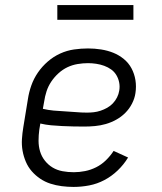

<svg xmlns="http://www.w3.org/2000/svg" viewBox="-20 -729 640 757"><path d="M270 8Q247 8 223.5 5Q200 2 178.5 -5Q157 -12 138.5 -24.5Q120 -37 105.5 -53.5Q91 -70 82 -91Q73 -112 69 -134.5Q65 -157 66.5 -180.5Q68 -204 72 -228L90 -338Q94 -365 103.5 -392Q113 -419 129.5 -443Q146 -467 168.5 -486.5Q191 -506 217.5 -518Q244 -530 272 -534Q300 -538 327 -538Q353 -538 378.5 -534Q404 -530 426.5 -521Q449 -512 468 -496.5Q487 -481 498.5 -459.5Q510 -438 514 -413Q518 -388 514 -362Q511 -341 500.5 -320.5Q490 -300 474 -284Q458 -268 438 -257Q418 -246 397 -240Q376 -234 354.5 -232Q333 -230 312 -230Q290 -230 268.5 -230.5Q247 -231 225 -232Q203 -233 181.5 -235Q160 -237 139 -242L135 -218Q132 -196 132 -174Q132 -152 138 -132Q144 -112 157 -95.5Q170 -79 187.5 -68.5Q205 -58 226.5 -54Q248 -50 271 -50Q293 -50 315.5 -54.5Q338 -59 359 -69.5Q380 -80 397.5 -97Q415 -114 428 -134L485 -108Q468 -80 444 -57Q420 -34 391.5 -19Q363 -4 332 2Q301 8 270 8ZM323 -285Q336 -285 349.5 -286.5Q363 -288 376.5 -292.5Q390 -297 402.5 -304Q415 -311 425 -321.5Q435 -332 441.5 -345Q448 -358 450 -371Q453 -387 450 -403Q447 -419 439 -432.5Q431 -446 418.5 -455Q406 -464 391 -469.5Q376 -475 359.5 -477.5Q343 -480 327 -480Q307 -480 286 -476.5Q265 -473 246 -464Q227 -455 210.5 -440Q194 -425 182 -407Q170 -389 163.5 -369Q157 -349 154 -328L149 -300Q170 -295 191.5 -293Q213 -291 235 -290Q257 -289 279 -287Q301 -285 323 -285ZM206 -651V-709H506V-651Z"/></svg>

Font: Iosevka Curly Slab LtEx
Style: Italic
Weight: 300
Width: 7
Italic angle: -9°
Monospace: yes
Designer: Belleve Invis
Foundry: Belleve Invis
Version: Version 11.1.0; ttfautohint (v1.8.3)